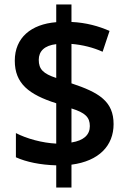

<svg xmlns="http://www.w3.org/2000/svg" viewBox="-20 -779 570 857"><path d="M231 -41V58H299V-44C422 -60 487 -129 487 -225C487 -326 423 -366 299 -407V-583C348 -579 396 -567 438 -548L469 -641C421 -662 365 -678 299 -681V-759H231V-680C119 -671 46 -611 46 -508C46 -406 109 -357 231 -318V-138C169 -141 99 -160 51 -185V-77C97 -56 160 -43 231 -41ZM231 -582V-431C173 -450 153 -470 153 -512C153 -550 178 -576 231 -582ZM299 -143V-295C360 -276 381 -256 381 -216C381 -178 355 -152 299 -143Z"/></svg>

Font: Noto Sans Lao Looped SemiCondensed SemiBold
Style: Regular
Weight: 600
Width: 4
Designer: Mark Frömberg, Ben Mitchell
Foundry: The Fontpad Ltd
Version: Version 1.002